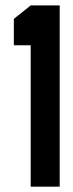

<svg xmlns="http://www.w3.org/2000/svg" viewBox="-20 -704 277 724"><path d="M32.2 -533.2V-632.8L95.7 -683.6H205.1V0H95.7V-533.2Z"/></svg>

Font: Post No Bills Colombo
Style: Bold
Weight: 700
Designer: Kosala Senevirathne, Siva Puranthara, Lasantha Premarathna, Tharique Azeez
Foundry: Mooniak
Version: Version 1.220 ; ttfautohint (v1.6)